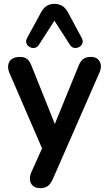

<svg xmlns="http://www.w3.org/2000/svg" viewBox="-20 -794 566 1002"><path d="M189 188Q167 188 153 176.5Q139 165 136.5 146Q134 127 143 106L211 -45V7L29 -414Q20 -436 23 -455Q26 -474 41.5 -485.5Q57 -497 84 -497Q107 -497 121 -486.5Q135 -476 146 -447L281 -110H251L389 -448Q400 -476 415 -486.5Q430 -497 455 -497Q477 -497 490 -485.5Q503 -474 506 -455.5Q509 -437 499 -415L256 140Q243 168 228 178Q213 188 189 188ZM406 -597Q415 -581 410 -568Q405 -555 393 -548.5Q381 -542 367.5 -544Q354 -546 345 -560L264 -686L183 -560Q174 -546 160.5 -544Q147 -542 135 -548.5Q123 -555 118 -568Q113 -581 122 -597L194 -729Q206 -752 223.5 -763Q241 -774 264 -774Q287 -774 305 -763Q323 -752 335 -729Z"/></svg>

Font: Nunito ExtraLight
Style: Regular
Weight: 200
Designer: Vernon Adams
Foundry: Vernon Adams
Version: Version 3.602